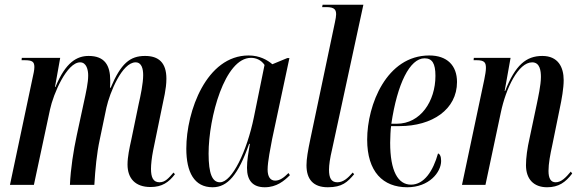

<svg xmlns="http://www.w3.org/2000/svg" viewBox="-20 -780 2455 810"><path d="M615 9C664 9 692 -11 718 -45L712 -52C692 -29 677 -11 653 -11C626 -11 617 -32 617 -68C617 -85 620 -115 626 -145L663 -325C670 -361 682 -404 682 -448C682 -516 649 -544 592 -544C528 -544 490 -512 447 -410H444C445 -420 445 -431 445 -441C445 -504 422 -544 354 -544C305 -544 257 -518 214 -413H212L234 -536H72L71 -526H83C116 -526 125 -520 125 -497C125 -484 121 -467 117 -449L22 0H123L191 -318C205 -384 262 -517 318 -517C345 -517 352 -485 352 -462C352 -431 344 -395 332 -340L304 -210C290 -145 278 -69 275 0H378C382 -67 388 -132 401 -192L429 -326C443 -389 495 -517 552 -517C578 -517 584 -489 584 -463C584 -428 573 -376 565 -341L534 -191C526 -155 518 -118 518 -86C518 -27 551 9 615 9Z M877 10C940 10 985 -42 1031 -173H1034C1028 -136 1022 -104 1022 -72C1022 -18 1047 10 1097 10C1147 10 1179 -17 1203 -41L1197 -50C1177 -30 1160 -18 1141 -18C1120 -18 1109 -35 1109 -65C1109 -98 1122 -161 1128 -193L1201 -535H1192L1129 -509C1108 -527 1075 -546 1029 -546C851 -546 766 -311 766 -153C766 -54 799 10 877 10ZM908 -11C876 -11 860 -46 860 -132C860 -284 928 -536 1039 -536C1060 -536 1082 -527 1096 -506L1051 -285C1022 -143 959 -11 908 -11Z M1363 10C1424 10 1446 -12 1474 -45L1468 -52C1447 -28 1428 -11 1403 -11C1377 -11 1368 -30 1368 -64C1368 -84 1372 -112 1381 -150L1513 -760H1341L1339 -750H1358C1394 -750 1398 -736 1398 -719C1398 -712 1396 -700 1393 -686L1289 -192C1279 -144 1273 -110 1273 -83C1273 -24 1301 10 1363 10Z M1698 10C1790 10 1841 -53 1841 -101C1841 -122 1835 -130 1828 -133C1807 -58 1769 -1 1714 -1C1659 -1 1626 -58 1626 -178C1626 -198 1628 -238 1630 -248H1666C1803 -248 1908 -318 1908 -434C1908 -504 1866 -546 1791 -546C1611 -546 1529 -338 1529 -191C1529 -55 1596 10 1698 10ZM1654 -258H1631C1656 -427 1709 -534 1771 -534C1803 -534 1817 -513 1817 -460C1817 -353 1754 -258 1654 -258Z M2288 10C2337 10 2366 -11 2394 -48L2388 -56C2367 -31 2348 -11 2324 -11C2304 -11 2294 -27 2294 -59C2294 -90 2301 -127 2310 -168L2341 -320C2350 -362 2358 -408 2358 -442C2358 -496 2335 -544 2268 -544C2200 -544 2154 -506 2111 -396H2109L2134 -536H1979L1978 -526H1991C2025 -526 2030 -515 2030 -493C2030 -481 2027 -464 2023 -444L1929 0H2028L2093 -306C2114 -406 2166 -517 2225 -517C2258 -517 2262 -481 2262 -455C2262 -421 2250 -368 2245 -343L2215 -201C2204 -153 2199 -114 2199 -83C2199 -25 2231 10 2288 10Z"/></svg>

Font: Noto Serif Display ExtraCondensed Medium
Style: Italic
Weight: 500
Width: 2
Italic angle: -12°
Designer: Monotype Design Team
Foundry: Monotype Imaging Inc.
Version: Version 2.009